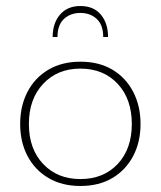

<svg xmlns="http://www.w3.org/2000/svg" viewBox="-20 -608 534 638"><path d="M247 10Q186 10 141 -16.5Q96 -43 71.5 -89.5Q47 -136 47 -196Q47 -256 71.5 -303Q96 -350 141 -376.5Q186 -403 247 -403Q309 -403 353.5 -376.5Q398 -350 422.5 -303Q447 -256 447 -196Q447 -136 422.5 -89.5Q398 -43 353.5 -16.5Q309 10 247 10ZM247 -13Q324 -13 371 -63Q418 -113 418 -196Q418 -279 371 -329.5Q324 -380 247 -380Q171 -380 123.5 -329.5Q76 -279 76 -196Q76 -113 123.5 -63Q171 -13 247 -13ZM155 -485Q155 -531 179.5 -559.5Q204 -588 247 -588Q291 -588 315 -559.5Q339 -531 339 -485H323Q323 -525 301.5 -545Q280 -565 247 -565Q214 -565 192.5 -545Q171 -525 171 -485Z"/></svg>

Font: Rokkitt SemiBold Thin
Style: Regular
Weight: 250
Version: Version 3.103